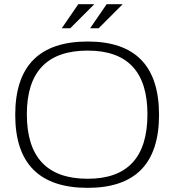

<svg xmlns="http://www.w3.org/2000/svg" viewBox="-20 -904 843 929"><path d="M404.3 -39.1Q693.4 -39.1 693.4 -351.1Q693.4 -659.2 404.3 -659.2Q109.9 -659.2 109.9 -351.1Q109.9 -39.1 404.3 -39.1ZM53.7 -348.1Q53.7 -703.1 404.3 -703.1Q749.5 -703.1 749.5 -348.1Q749.5 4.9 404.3 4.9Q53.7 4.9 53.7 -348.1ZM358.9 -883.8H436.5L319.8 -767.1H278.8ZM496.1 -883.8H573.7L457 -767.1H416Z"/></svg>

Font: Voltera Light
Style: Light
Weight: 300
Designer: Bernd Montag
Version: Version 1.301